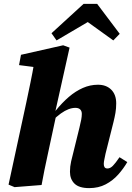

<svg xmlns="http://www.w3.org/2000/svg" viewBox="-20 -952 678 988"><path d="M55 11 24 -2 115 -423Q126 -476 136.5 -526Q147 -576 156 -629L218 -599L78 -617L88 -670L305 -719L338 -707L263 -371L270 -363L242 -233Q233 -190 224.5 -151.5Q216 -113 208.5 -76Q201 -39 194 0ZM439 16Q387 16 363.5 -7Q340 -30 340 -68Q340 -95 346 -121.5Q352 -148 358 -170L389 -296Q395 -320 398 -336.5Q401 -353 401 -366Q401 -381 392.5 -389Q384 -397 368 -397Q351 -397 332.5 -390Q314 -383 293 -368Q272 -353 247 -328L242 -382H266Q300 -424 334.5 -453.5Q369 -483 406.5 -499.5Q444 -516 484 -516Q527 -516 552.5 -490.5Q578 -465 578 -420Q578 -394 574 -371Q570 -348 564 -324L523 -161Q520 -145 517 -131.5Q514 -118 514 -108Q514 -97 518.5 -91Q523 -85 533 -85Q547 -85 560.5 -98.5Q574 -112 595 -143L635 -118Q616 -85 588.5 -54Q561 -23 524 -3.5Q487 16 439 16ZM480 -932 596 -778 563 -744 392 -867H480L271 -744L245 -781L410 -932Z"/></svg>

Font: Source Serif 4 ExtraBold
Style: Italic
Weight: 800
Italic angle: -12°
Designer: Frank Grießhammer
Foundry: Adobe Systems Incorporated
Version: Version 4.004;hotconv 1.0.116;makeotfexe 2.5.65601